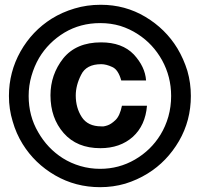

<svg xmlns="http://www.w3.org/2000/svg" viewBox="-20 -774 840 808"><path d="M403.3 -753.9Q345.7 -753.9 293.9 -738.3Q241.2 -722.7 197.3 -695.3Q115.2 -643.6 66.4 -557.6Q17.6 -470.7 17.6 -370.1Q17.6 -314.5 33.2 -263.7Q47.9 -211.9 75.2 -168Q126 -85.9 211.9 -36.1Q297.9 13.7 401.4 13.7Q456.1 13.7 506.8 -1Q557.6 -16.6 601.6 -43.9Q682.6 -93.8 733.4 -180.7Q783.2 -266.6 783.2 -370.1Q783.2 -424.8 768.6 -475.6Q752.9 -526.4 726.6 -570.3Q676.8 -652.3 591.8 -703.1Q506.8 -753.9 404.3 -753.9Q403.3 -753.9 403.3 -753.9ZM402.3 -676.8Q446.3 -676.8 486.3 -665Q526.4 -652.3 560.5 -629.9Q624 -588.9 662.1 -520.5Q700.2 -451.2 700.2 -370.1Q700.2 -325.2 688.5 -283.2Q676.8 -242.2 655.3 -207Q615.2 -141.6 547.9 -102.5Q480.5 -63.5 401.4 -63.5Q358.4 -63.5 318.4 -75.2Q278.3 -86.9 244.1 -108.4Q179.7 -149.4 140.6 -217.8Q100.6 -286.1 100.6 -370.1Q100.6 -414.1 112.3 -454.1Q124 -495.1 144.5 -530.3Q183.6 -595.7 251 -636.7Q318.4 -676.8 401.4 -676.8Q401.4 -676.8 402.3 -676.8ZM594.7 -435.5Q590.8 -493.2 543 -544.9Q494.1 -595.7 405.3 -595.7Q300.8 -595.7 246.1 -528.3Q192.4 -460 192.4 -373Q192.4 -277.3 248 -213.9Q303.7 -150.4 402.3 -150.4Q485.4 -150.4 539.1 -198.2Q591.8 -246.1 598.6 -329.1Q563.5 -329.1 493.2 -329.1Q484.4 -286.1 465.8 -268.6Q447.3 -251 431.6 -246.1Q422.9 -243.2 416 -242.2Q409.2 -242.2 406.2 -242.2Q349.6 -242.2 324.2 -281.2Q298.8 -320.3 298.8 -372.1Q298.8 -415 321.3 -459Q342.8 -503.9 406.2 -503.9Q426.8 -503.9 452.1 -492.2Q477.5 -481.4 490.2 -435.5Q525.4 -435.5 594.7 -435.5Z"/></svg>

Font: Avakin
Style: Bold
Weight: 700
Designer: Herb Lubalin, Tom Carnase, Ed Benguiat, Adobe Type Staff
Version: Version 1.0